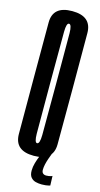

<svg xmlns="http://www.w3.org/2000/svg" viewBox="-125 -718 459 877"><g transform="rotate(15 105.0 -279.5)"><path d="M102 4Q193.5 4 194 -74.5Q194.5 -153 194.5 -337.5Q194.5 -521.5 194 -600.8Q193.5 -680 102 -680Q10.5 -680 10.5 -601.5Q10.5 -523 10.5 -337.5Q10.5 -153 11 -74.5Q11.5 4 102 4ZM102 -55.5Q90 -55.5 89.5 -97.2Q89 -139 89 -337.5Q89 -538 89.5 -579.2Q90 -620.5 102 -620.5Q115 -620.5 115.5 -579.2Q116 -538 116 -337.5Q116 -139 115.5 -97.2Q115 -55.5 102 -55.5ZM171 121Q181 121 189.5 120Q198 119 203.8 117.5Q209.5 116 210.5 115.5L209 70.5Q208.5 71.5 203.8 73Q199 74.5 192.8 75.5Q186.5 76.5 180.5 76.5Q170.5 76.5 164.8 71.2Q159 66 159 54.5Q159 43 162.2 28.5Q165.5 14 170.8 -1Q176 -16 179.5 -24.5H139Q135.5 -16.5 128.5 -0.2Q121.5 16 116 35Q110.5 54 110.5 71.5Q110.5 92.5 119.5 103.2Q128.5 114 142.2 117.5Q156 121 171 121Z"/></g></svg>

Font: Anybody UltraCondensed
Style: Regular
Weight: 400
Width: 1
Version: Version 1.113;gftools[0.9.25]